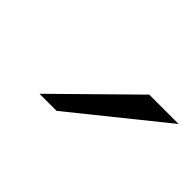

<svg xmlns="http://www.w3.org/2000/svg" viewBox="-37 -879 404 404"><g transform="rotate(45 165.0 -677.0)"><path d="M242.2 -758.3H329.6L128.4 -596.2H77.6Z"/></g></svg>

Font: Ufes Sans Light
Style: Italic
Weight: 200
Designer: Ricardo Esteves & Thais Bronze
Foundry: ProDesignUfes - Ricardo Esteves, Thais Bronze
Version: Version 2.0